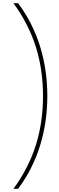

<svg xmlns="http://www.w3.org/2000/svg" viewBox="-20 -813 369 1201"><path d="M276 -213C276 -432 214 -633 93 -793H64C196 -613 249 -422 249 -212C249 -3 196 188 64 368H93C214 208 276 7 276 -213Z"/></svg>

Font: Noto Sans Kannada Condensed Thin
Style: Regular
Weight: 100
Width: 3
Designer: Jelle Bosma - Monotype Design Team
Foundry: Monotype Imaging Inc.
Version: Version 2.005